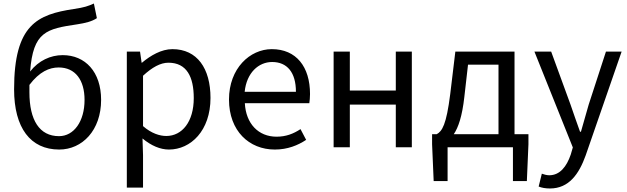

<svg xmlns="http://www.w3.org/2000/svg" viewBox="-20 -836 3562 1090"><path d="M316 13C447 13 554 -96 554 -269C554 -428 464 -523 336 -523C267 -523 199 -492 151 -430C168 -657 244 -672 419 -698C464 -705 502 -714 530 -733L513 -816C479 -801 460 -794 400 -785C193 -754 60 -697 60 -329C60 -110 153 13 316 13ZM147 -354C204 -429 260 -453 313 -453C408 -453 460 -381 460 -269C460 -146 399 -63 315 -63C204 -63 147 -154 147 -312Z M700 229H792V45L789 -50C838 -9 890 13 939 13C1063 13 1175 -94 1175 -280C1175 -448 1099 -557 959 -557C896 -557 835 -521 786 -480H784L775 -543H700ZM924 -64C888 -64 840 -78 792 -120V-406C844 -454 891 -480 936 -480C1040 -480 1080 -400 1080 -279C1080 -145 1014 -64 924 -64Z M1540 13C1613 13 1671 -11 1718 -42L1686 -103C1645 -76 1603 -60 1550 -60C1447 -60 1376 -134 1370 -250H1736C1738 -264 1740 -282 1740 -302C1740 -457 1662 -557 1523 -557C1399 -557 1280 -448 1280 -271C1280 -92 1395 13 1540 13ZM1369 -315C1380 -423 1448 -484 1525 -484C1610 -484 1660 -425 1660 -315Z M1874 0H1966V-242H2227V0H2318V-543H2227V-322H1966V-543H1874Z M2521 0H2892V192H2971L2980 -17V-74H2901V-543H2565L2536 -302C2514 -127 2490 -91 2459 -74H2433V-17L2442 192H2521ZM2556 -74C2582 -112 2604 -177 2616 -285L2637 -469H2810V-74Z M3102 234C3210 234 3267 152 3305 46L3509 -543H3420L3322 -242C3308 -193 3292 -138 3278 -88H3273C3254 -139 3236 -194 3219 -242L3109 -543H3014L3232 1L3220 42C3197 109 3159 159 3098 159C3083 159 3067 154 3056 150L3038 223C3055 230 3077 234 3102 234Z"/></svg>

Font: Noto Sans CJK SC
Style: Regular
Weight: 400
Designer: Ryoko NISHIZUKA 西塚涼子 (kana, bopomofo & ideographs); Paul D. Hunt (Latin, Greek & Cyrillic); Sandoll Communications 산돌커뮤니
Foundry: Adobe
Version: Version 2.004;hotconv 1.0.118;makeotfexe 2.5.65603